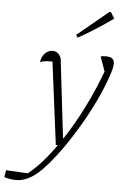

<svg xmlns="http://www.w3.org/2000/svg" viewBox="-156 -752 638 993"><g transform="rotate(5 162.5 -256.0)"><path d="M155 0 100 -429Q73 -429 60 -427Q47 -425 36 -420Q40 -449 57 -466.5Q74 -484 96 -484Q128 -484 141 -448L189 -39H192Q243 -116 290 -209.5Q337 -303 373 -401L346 -477Q355 -480 373 -480Q395 -480 406 -472Q417 -464 417 -445Q417 -424 402 -381Q381 -319 348.5 -250.5Q316 -182 276.5 -115Q237 -48 196 10Q155 68 116 111Q77 154 46 173Q6 198 -37 198Q-64 198 -96 188L-90 152L23 158Q58 131 94 90.5Q130 50 166 -1ZM219 -563 210 -577 371 -710H379L399 -678Q356 -647 311.5 -618.5Q267 -590 219 -563Z"/></g></svg>

Font: Piazzolla ExtraLight
Style: Italic
Weight: 200
Italic angle: -11.3°
Designer: Juan Pablo del Peral
Foundry: Huerta Tipografica
Version: Version 1.330